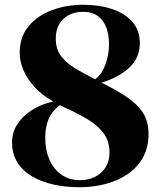

<svg xmlns="http://www.w3.org/2000/svg" viewBox="-20 -773 673 804"><path d="M312 11Q255 11 204.2 -0.2Q153.5 -11.5 114.5 -34.2Q75.5 -57 53 -92.5Q30.5 -128 30.5 -177Q30.5 -219 52.8 -253.2Q75 -287.5 113.8 -312.2Q152.5 -337 203 -348Q158 -373 126.5 -406.8Q95 -440.5 78.8 -478Q62.5 -515.5 62.5 -551Q62.5 -618.5 99.8 -663.2Q137 -708 197.5 -730.5Q258 -753 329 -753Q395.5 -753 449 -735.2Q502.5 -717.5 534 -682Q565.5 -646.5 565.5 -592Q565.5 -531.5 521.8 -490.2Q478 -449 405 -427Q464.5 -397.5 508.5 -368.5Q552.5 -339.5 577.2 -303Q602 -266.5 602 -211.5Q602 -157.5 580 -116Q558 -74.5 518 -46.2Q478 -18 425.5 -3.5Q373 11 312 11ZM315 -18.5Q349.5 -18.5 377.5 -32.2Q405.5 -46 422 -72Q438.5 -98 438.5 -134.5Q438.5 -185 410.5 -219.5Q382.5 -254 335.5 -280.2Q288.5 -306.5 231 -332.5Q212 -319.5 198.2 -300.5Q184.5 -281.5 177 -255.2Q169.5 -229 169.5 -193.5Q169.5 -145 186.8 -105Q204 -65 236.8 -41.8Q269.5 -18.5 315 -18.5ZM378.5 -441Q406 -461.5 421.2 -502.2Q436.5 -543 436.5 -589Q436.5 -626 425.5 -656.8Q414.5 -687.5 390.2 -705.5Q366 -723.5 327 -723.5Q295.5 -723.5 269.8 -710.8Q244 -698 228.8 -673Q213.5 -648 213.5 -612Q213.5 -567 236.2 -537.5Q259 -508 296.5 -485.8Q334 -463.5 378.5 -441Z"/></svg>

Font: Merriweather 144pt ExtraBold
Style: Regular
Weight: 800
Version: Version 2.100